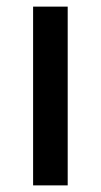

<svg xmlns="http://www.w3.org/2000/svg" viewBox="-20 -560 304 580"><path d="M80 0V-540H184.5V0Z"/></svg>

Font: Cns Manrope SemBd
Style: Regular
Weight: 600
Designer: Mikhail Sharanda
Foundry: Mikhail Sharanda
Version: Version 4.504